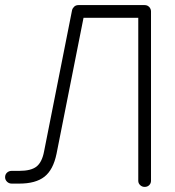

<svg xmlns="http://www.w3.org/2000/svg" viewBox="-20 -721 689 754"><path d="M548 13Q538 13 530.5 6Q523 -1 523 -11V-651H308L202 -117Q189 -54 154.5 -27Q120 0 56 0H26Q15 0 7.5 -7.5Q0 -15 0 -25Q0 -36 7.5 -43Q15 -50 26 -50H56Q102 -50 123.5 -67Q145 -84 153 -126L263 -681Q265 -689 271.5 -695Q278 -701 288 -701H548Q559 -701 566 -693.5Q573 -686 573 -676V-11Q573 -1 566 6Q559 13 548 13Z"/></svg>

Font: Zen Kurenaido
Style: ARC
Weight: 400
Designer: Yoshimichi Ohira
Foundry: Positype
Version: Version 1.001